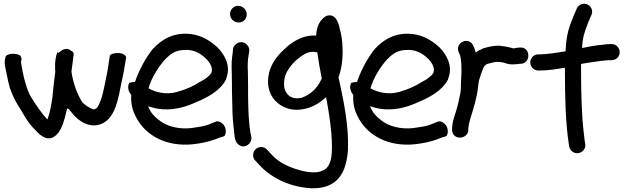

<svg xmlns="http://www.w3.org/2000/svg" viewBox="-20 -740 3330 1024"><path d="M274 -366C274 -365 275 -363 275 -359C272 -337 270 -314 267 -293L259 -217C253 -176 245 -134 233 -103C217 -119 204 -136 188 -158C170 -185 152 -209 137 -238C116 -284 102 -342 93 -402V-403C92 -406 91 -408 91 -409C93 -413 100 -429 87 -444C70 -456 23 -458 10 -439C8 -428 2 -412 7 -387C15 -352 21 -312 32 -273C46 -230 68 -189 90 -156C112 -120 132 -81 166 -49C176 -39 230 31 281 -21L290 -30C312 -59 324 -102 332 -138C334 -146 336 -152 338 -161C341 -160 344 -160 347 -159C367 -132 398 -94 440 -79C500 -57 545 -86 568 -116C601 -160 613 -224 624 -281C632 -321 641 -356 647 -400C649 -409 650 -417 652 -428C657 -443 637 -455 617 -457C599 -458 571 -455 566 -443L561 -413C558 -393 556 -374 552 -355C537 -287 527 -205 497 -165C491 -161 485 -157 482 -156C480 -156 479 -157 475 -158C457 -164 437 -178 420 -193C393 -234 370 -295 361 -358C364 -380 367 -402 369 -419C371 -435 372 -446 373 -449C375 -457 370 -465 358 -470C330 -494 300 -464 299 -463L290 -458L286 -463C277 -438 272 -409 274 -373Z M1186 -320C1214 -389 1176 -451 1141 -486C1110 -515 1071 -543 1018 -555C912 -576 843 -530 795 -479C758 -433 722 -368 700 -303C682 -302 672 -299 669 -298C656 -270 669 -247 680 -234C677 -183 688 -146 710 -107C759 -19 865 45 1012 29C1055 24 1090 16 1119 6L1157 -8C1171 -10 1177 -15 1180 -18C1192 -48 1177 -75 1161 -85C1152 -92 1140 -95 1129 -91L1128 -90L1088 -74C1068 -67 1038 -62 1001 -57C931 -49 870 -68 835 -94C806 -115 781 -140 770 -174C793 -165 820 -159 850 -157C919 -153 980 -174 1026 -195C1086 -220 1155 -256 1186 -317ZM772 -269C787 -325 826 -385 861 -424C890 -453 914 -470 954 -473C1013 -479 1048 -456 1078 -428C1100 -406 1118 -377 1107 -351C1098 -335 1074 -317 1048 -304H1047C1013 -281 970 -262 922 -249C867 -234 810 -247 772 -269Z M1253 -620C1277 -620 1296 -639 1296 -663C1296 -688 1275 -709 1250 -709C1224 -709 1207 -687 1207 -665C1207 -639 1229 -620 1253 -620ZM1217 -291C1217 -268 1217 -243 1218 -217L1220 -138C1221 -100 1228 -35 1232 -7V-5C1234 0 1234 1 1236 8C1239 18 1248 28 1253 32C1285 57 1328 24 1320 -12C1316 -28 1315 -35 1311 -65C1303 -135 1303 -216 1303 -291C1303 -315 1302 -337 1302 -357V-358C1300 -390 1301 -421 1306 -446L1309 -465C1312 -479 1306 -491 1300 -498C1274 -532 1228 -510 1223 -480V-479L1221 -458C1216 -429 1214 -394 1216 -356C1216 -336 1217 -314 1217 -291Z M1341 116C1351 127 1360 136 1370 147C1432 211 1527 257 1638 264C1782 269 1828 179 1836 57C1840 -69 1814 -196 1791 -302L1788 -316C1787 -320 1786 -323 1785 -327C1801 -369 1809 -423 1807 -478C1807 -516 1801 -556 1793 -582C1791 -589 1780 -673 1724 -656C1717 -654 1712 -650 1707 -646C1680 -624 1668 -589 1666 -550C1591 -556 1529 -510 1494 -475C1460 -444 1428 -404 1415 -352C1402 -295 1412 -244 1445 -206C1480 -167 1538 -142 1612 -161C1654 -172 1690 -194 1719 -222C1731 -160 1742 -89 1747 -31C1755 74 1753 153 1697 171L1696 172H1695C1662 186 1610 178 1566 164C1512 148 1463 122 1433 89L1404 58C1397 51 1388 44 1373 44C1350 44 1330 62 1330 87C1330 98 1333 108 1341 116ZM1517 -368C1537 -401 1568 -430 1602 -450C1626 -464 1646 -466 1672 -461C1678 -420 1687 -366 1696 -321L1692 -313C1671 -268 1634 -234 1589 -219C1538 -206 1507 -232 1497 -269C1496 -271 1497 -272 1496 -275C1492 -313 1500 -343 1517 -368Z M2370 -320C2398 -389 2360 -451 2325 -486C2294 -515 2255 -543 2202 -555C2096 -576 2027 -530 1979 -479C1942 -433 1906 -368 1884 -303C1866 -302 1856 -299 1853 -298C1840 -270 1853 -247 1864 -234C1861 -183 1872 -146 1894 -107C1943 -19 2049 45 2196 29C2239 24 2274 16 2303 6L2341 -8C2355 -10 2361 -15 2364 -18C2376 -48 2361 -75 2345 -85C2336 -92 2324 -95 2313 -91L2312 -90L2272 -74C2252 -67 2222 -62 2185 -57C2115 -49 2054 -68 2019 -94C1990 -115 1965 -140 1954 -174C1977 -165 2004 -159 2034 -157C2103 -153 2164 -174 2210 -195C2270 -220 2339 -256 2370 -317ZM1956 -269C1971 -325 2010 -385 2045 -424C2074 -453 2098 -470 2138 -473C2197 -479 2232 -456 2262 -428C2284 -406 2302 -377 2291 -351C2282 -335 2258 -317 2232 -304H2231C2197 -281 2154 -262 2106 -249C2051 -234 1994 -247 1956 -269Z M2762 -400C2816 -409 2806 -494 2752 -486H2743C2736 -485 2730 -484 2719 -482C2719 -482 2716 -482 2714 -483L2699 -487C2690 -489 2682 -491 2675 -492L2653 -495C2624 -499 2598 -492 2581 -489L2579 -488L2556 -482L2555 -481C2544 -476 2528 -468 2517 -460C2514 -472 2510 -485 2504 -496C2483 -547 2405 -516 2426 -462C2430 -452 2432 -451 2434 -444C2440 -423 2441 -395 2441 -365C2441 -352 2441 -340 2440 -332V-330C2440 -315 2438 -302 2438 -286V-270C2438 -260 2435 -246 2435 -241C2429 -214 2423 -183 2415 -156C2407 -128 2394 -98 2392 -65L2391 -46C2391 -29 2404 -6 2432 -6C2455 -6 2473 -21 2477 -39V-41L2478 -59C2482 -97 2500 -138 2511 -184L2512 -185C2517 -211 2526 -239 2529 -271C2531 -290 2533 -309 2538 -322L2546 -347L2556 -373C2563 -392 2573 -400 2599 -404L2614 -408C2628 -411 2646 -410 2662 -407C2673 -405 2691 -394 2723 -397C2731 -397 2741 -398 2754 -400Z M2851 -364H2859C2906 -364 2950 -372 2993 -379V-356C2993 -227 2996 -82 3014 30L3015 41L3016 42C3022 70 3048 81 3068 76C3086 72 3106 53 3101 27C3098 12 3098 6 3094 -27C3082 -121 3079 -252 3079 -362V-399C3094 -402 3115 -405 3135 -408C3165 -413 3209 -419 3233 -419H3242C3264 -419 3285 -436 3285 -461C3285 -483 3268 -505 3242 -505H3233C3224 -505 3212 -504 3189 -501C3156 -498 3118 -491 3084 -484C3088 -543 3096 -566 3117 -620L3135 -662C3145 -688 3129 -710 3111 -717C3094 -724 3066 -719 3056 -694L3038 -652C3014 -593 3001 -556 2997 -476C2997 -474 2996 -470 2996 -466C2994 -466 2992 -466 2989 -465C2947 -459 2896 -450 2858 -450H2851C2826 -450 2808 -430 2808 -407C2808 -382 2828 -364 2851 -364Z"/></svg>

Font: Stray Cat
Style: Blk
Weight: 900
Version: Version 1.0